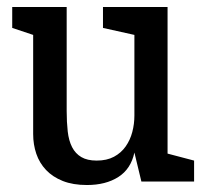

<svg xmlns="http://www.w3.org/2000/svg" viewBox="-20 -520 589 550"><path d="M229 10Q189 10 160 -1.5Q131 -13 112 -33Q93 -53 84 -79.5Q75 -106 75 -136V-420L15 -440V-500H171V-202Q171 -170 174 -143.5Q177 -117 186.5 -98.5Q196 -80 213 -70Q230 -60 257 -60Q286 -60 306.5 -71Q327 -82 340 -100.5Q353 -119 359 -142Q365 -165 365 -189V-420L275 -440V-500H460V-80L536 -60V0H385L365 -83Q355 -36 319 -13Q283 10 229 10Z"/></svg>

Font: HermeneusOne
Style: Regular
Weight: 400
Designer: Rodrigo Fuenzalida, Pablo Impallari
Foundry: Pablo Impallari, Rodrigo Fuenzalida
Version: Version 1.000; ttfautohint (v0.8) -G 200 -r 50